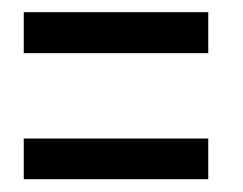

<svg xmlns="http://www.w3.org/2000/svg" viewBox="-20 -396 388 307"><path d="M18 -311H313V-376.5H18ZM18 -109.5H313V-174.5H18Z"/></svg>

Font: Anybody Expanded
Style: Regular
Weight: 400
Width: 7
Version: Version 1.113;gftools[0.9.25]